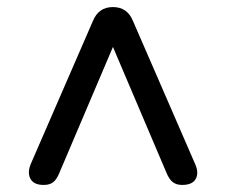

<svg xmlns="http://www.w3.org/2000/svg" viewBox="-20 -656 640 544"><path d="M104 -132Q76 -132 66.5 -149Q57 -166 67 -191L243 -596Q259 -636 300 -636Q341 -636 357 -596L533 -191Q544 -166 534.5 -149Q525 -132 496 -132Q480 -132 469.5 -140Q459 -148 451 -168L300 -523L149 -168Q141 -148 131 -140Q121 -132 104 -132Z"/></svg>

Font: Chiron GoRound TC M
Style: Regular
Weight: 500
Designer: Ryoko NISHIZUKA 西塚涼子 (kana, bopomofo & ideographs); Paul D. Hunt (Latin, Greek & Cyrillic); Sandoll Communications 산돌커뮤니
Foundry: Adobe
Version: Version 1.000;hotconv 1.1.1;makeotfexe 2.6.0